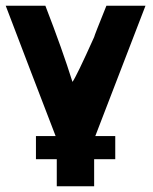

<svg xmlns="http://www.w3.org/2000/svg" viewBox="-24 -492 536 673"><path d="M-4 -472H135Q195 -317 230 -205Q243 -222 306 -362Q307 -368 349 -472H486L310 -15H380V66H306V161H175V66H102V-15H171Q142 -90 83 -244Q24 -398 -4 -472Z"/></svg>

Font: Coval
Style: ExtraBold
Weight: 800
Foundry: Context Ltd
Version: Version 001.000